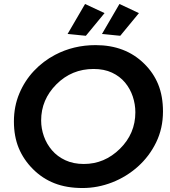

<svg xmlns="http://www.w3.org/2000/svg" viewBox="-20 -936 855 966"><path d="M412 -756 320 -765 408 -916 506 -870ZM585 -756 493 -765 581 -916 679 -870ZM395 10Q315.5 10 254.5 -13.8Q193.5 -37.5 146 -85Q98.5 -132.5 74.2 -191.2Q50 -250 50 -325Q50 -400.5 77 -465Q104 -529.5 150.5 -579Q197 -628.5 257 -660Q350 -709 461 -709Q611 -709 705.5 -615.5Q752.5 -569.5 776.2 -510.8Q800 -452 800 -375Q800 -290.5 765.8 -220Q731.5 -149.5 674 -98Q616.5 -46.5 544 -18.2Q471.5 10 395 10ZM402 -111Q506 -111 583.5 -187.5Q661 -264 661 -371Q661 -411.5 648 -450.5Q635 -489.5 609 -520.8Q583 -552 543.5 -570.5Q504 -589 451 -589Q341 -589 264 -512Q187 -435 187 -330Q187 -289.5 200.8 -250.5Q214.5 -211.5 241.5 -180Q268.5 -148.5 308.8 -129.8Q349 -111 402 -111Z"/></svg>

Font: Argentum Sans Medium
Style: Italic
Weight: 500
Italic angle: -11°
Designer: Julieta Ulanovsky (font), Cristiano Sobral (main changes and remaster)
Foundry: Julieta Ulanovsky (font), Cristiano Sobral (main changes and remaster)
Version: Version 2.007;June 15, 2022;FontCreator 14.0.0.2814 64-bit; 